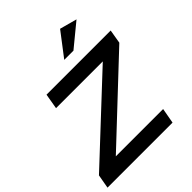

<svg xmlns="http://www.w3.org/2000/svg" viewBox="-293 -1091 1240 1240"><g transform="rotate(-45 327.0 -471.0)"><path d="M677 -608 693 -703H107L89 -598H516L-22 -95L-39 0H555L574 -105H142ZM347 -781H431L588 -910L470 -942Z"/></g></svg>

Font: Geom Medium
Style: Italic
Weight: 500
Italic angle: -10°
Version: Version 1.102